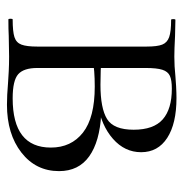

<svg xmlns="http://www.w3.org/2000/svg" viewBox="-8 -502 515 538"><g transform="rotate(90 249.0 -233.5)"><path d="M460 -142Q460 -77 408 -36.5Q356 4 274 4Q248 4 213 1Q199 0 180 -1Q161 -2 139 -2L81 -1Q64 0 35 0Q33 0 33 -6Q33 -12 35 -12Q69 -12 84.5 -17Q100 -22 105.5 -36.5Q111 -51 111 -81V-387Q111 -417 105.5 -431Q100 -445 84.5 -450.5Q69 -456 36 -456Q34 -456 34 -462Q34 -468 36 -468L81 -467Q119 -465 139 -465Q166 -465 194 -468Q204 -469 222.5 -470Q241 -471 255 -471Q327 -471 367 -445Q407 -419 407 -372Q407 -326 369.5 -293Q332 -260 271 -250L301 -260Q377 -256 418.5 -226.5Q460 -197 460 -142ZM171 -385V-256L146 -261Q173 -258 218 -258Q284 -258 314 -276.5Q344 -295 344 -351Q344 -407 315 -432.5Q286 -458 229 -458Q205 -458 193 -452.5Q181 -447 176 -431.5Q171 -416 171 -385ZM394 -119Q394 -176 352 -209Q310 -242 223 -242Q177 -242 146 -236L171 -244V-81Q171 -43 188.5 -27.5Q206 -12 256 -12Q394 -12 394 -119Z"/></g></svg>

Font: Cormorant SC
Style: Regular
Weight: 400
Designer: Christian Thalmann (Catharsis Fonts)
Foundry: Catharsis Fonts
Version: Version 4.000